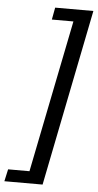

<svg xmlns="http://www.w3.org/2000/svg" viewBox="-97 -744 475 931"><g transform="rotate(5 140.0 -278.0)"><path d="M-39 152 -26 93H78L227 -649H122L133 -708H319L147 152Z"/></g></svg>

Font: Source Sans 3 ExtraLight SemiBold
Style: Italic
Weight: 600
Italic angle: -11°
Version: Version 3.052;hotconv 1.1.0;makeotfexe 2.6.0